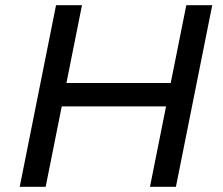

<svg xmlns="http://www.w3.org/2000/svg" viewBox="-20 -720 860 740"><path d="M698 -700 638 -400H236L296 -700H196L56 0H156L218 -310H620L558 0H658L798 -700Z"/></svg>

Font: AWKNG-Font Medium
Style: Italic
Weight: 500
Italic angle: -11.3°
Designer: Awakening Church
Foundry: Awakening Church
Version: Version 1.700;PS 001.700;hotconv 1.0.88;makeotf.lib2.5.64775